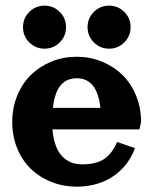

<svg xmlns="http://www.w3.org/2000/svg" viewBox="-20 -665 552 697"><path d="M320.7 -621.7Q343.5 -644.5 376 -644.5Q408.4 -644.5 431.3 -621.7Q454.1 -598.9 454.1 -566.4Q454.1 -533.9 431.3 -511.1Q408.4 -488.3 376 -488.3Q343.5 -488.3 320.7 -511.1Q297.9 -533.9 297.9 -566.4Q297.9 -598.9 320.7 -621.7ZM86.3 -621.7Q109.1 -644.5 141.6 -644.5Q174.1 -644.5 196.9 -621.7Q219.7 -598.9 219.7 -566.4Q219.7 -533.9 196.9 -511.1Q174.1 -488.3 141.6 -488.3Q109.1 -488.3 86.3 -511.1Q63.5 -533.9 63.5 -566.4Q63.5 -598.9 86.3 -621.7ZM170.4 -195.3Q172.6 -167 179.7 -144.8Q186.8 -122.6 196.9 -108.4Q207 -94.2 220.5 -85.1Q233.9 -75.9 248 -72.1Q262.2 -68.4 278.3 -68.4Q329.8 -68.4 358.8 -88.3Q387.7 -108.2 405 -149.7L470 -127.2Q461.2 -103.5 447.6 -82.6Q434.1 -61.8 415 -44.2Q396 -26.6 372.7 -14Q349.4 -1.5 320.1 5.6Q290.8 12.7 258.3 12.7Q210.2 12.7 167.4 -4.2Q124.5 -21 92.9 -51.1Q61.3 -81.3 42.8 -125.5Q24.4 -169.7 24.4 -221.7Q24.4 -273.7 42.8 -318.4Q61.3 -363 92.9 -393.7Q124.5 -424.3 167.4 -441.7Q210.2 -459 258.3 -459Q306.4 -459 349.2 -441.7Q392.1 -424.3 423.7 -393.7Q455.3 -363 473.8 -318.4Q492.2 -273.7 492.2 -221.7L486.1 -195.3ZM172.1 -273.4H344.5Q338.1 -329.6 316.4 -355.2Q294.7 -380.9 258.8 -380.9Q241 -380.9 226.8 -375.1Q212.6 -369.4 201.4 -356.8Q190.2 -344.2 182.7 -323.4Q175.3 -302.5 172.1 -273.4Z"/></svg>

Font: Orelega One
Style: Regular
Weight: 400
Version: Version 1.1 ; ttfautohint (v1.8.3)